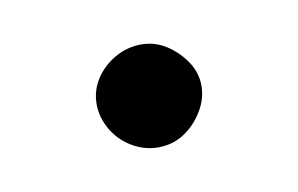

<svg xmlns="http://www.w3.org/2000/svg" viewBox="-30 -132 286 184"><g transform="rotate(-10 113.0 -40.0)"><path d="M113 10Q100 10 88 3Q76 -4 69 -16Q62 -28 62 -41Q62 -54 69 -65Q76 -76 88 -83Q100 -90 114 -90Q127 -90 138 -83Q149 -76 156.5 -65Q164 -54 164 -41Q164 -28 156.5 -16Q149 -4 138 3Q127 10 113 10Z"/></g></svg>

Font: REM Medium ExtraLight
Style: Regular
Weight: 250
Version: Version 1.005;gftools[0.9.28]